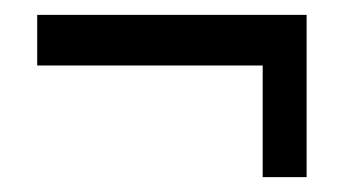

<svg xmlns="http://www.w3.org/2000/svg" viewBox="-20 -415 472 258"><path d="M392 -395V-327H30V-395ZM392 -177H333V-395H392Z"/></svg>

Font: Teko Variable Light
Style: Regular
Weight: 300
Designer: Manushi Parikh, Jonny Pinhorn
Foundry: Indian Type Foundry
Version: Version 3.000